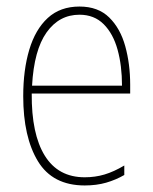

<svg xmlns="http://www.w3.org/2000/svg" viewBox="-20 -557 468 587"><path d="M223 -537Q280 -537 314 -503.5Q348 -470 363 -415.5Q378 -361 378 -298V-271H77Q76 -147 117 -81Q158 -15 239 -15Q271 -15 299.5 -23.5Q328 -32 360 -51V-22Q334 -7 304.5 1.5Q275 10 239 10Q141 10 96 -64Q51 -138 51 -263Q51 -343 69.5 -405Q88 -467 126 -502Q164 -537 223 -537ZM223 -512Q161 -512 122.5 -458Q84 -404 78 -295H353Q353 -356 339.5 -405Q326 -454 297 -483Q268 -512 223 -512Z"/></svg>

Font: Noto Sans Tamil Condensed Thin
Style: Regular
Weight: 100
Width: 3
Designer: Jelle Bosma - Monotype Design Team
Foundry: Monotype Imaging Inc.
Version: Version 2.004; ttfautohint (v1.8.4.7-5d5b)